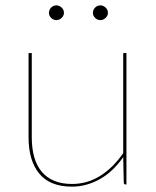

<svg xmlns="http://www.w3.org/2000/svg" viewBox="-20 -688 582 716"><path d="M86.5 0ZM98.5 -490V-176Q98.5 -135 107.5 -102.8Q116.5 -70.5 135.2 -48Q154 -25.5 182 -13.8Q210 -2 248.5 -2Q306 -2 354.2 -32.5Q402.5 -63 439.5 -117V-490H451.5V0H448.5Q441.5 0 441.5 -8L439.5 -102Q422 -77 401 -56.5Q380 -36 355.5 -21.8Q331 -7.5 304 0.2Q277 8 248.5 8Q166.5 8 126.5 -40.5Q86.5 -89 86.5 -176V-490ZM218.5 -640Q218.5 -629.5 209.8 -621.2Q201 -613 190.5 -613Q179 -613 170.8 -621.2Q162.5 -629.5 162.5 -640Q162.5 -651.5 170.8 -659.8Q179 -668 190.5 -668Q201 -668 209.8 -659.8Q218.5 -651.5 218.5 -640ZM382.5 -640Q382.5 -629.5 373.8 -621.2Q365 -613 354.5 -613Q343 -613 334.8 -621.2Q326.5 -629.5 326.5 -640Q326.5 -651.5 334.8 -659.8Q343 -668 354.5 -668Q365 -668 373.8 -659.8Q382.5 -651.5 382.5 -640Z"/></svg>

Font: Lato Hairline
Style: Regular
Weight: 100
Designer: Lukasz Dziedzic
Foundry: tyPoland Lukasz Dziedzic
Version: Version 2.007; 2014-02-27